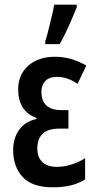

<svg xmlns="http://www.w3.org/2000/svg" viewBox="-20 -796 416 826"><path d="M274.4 -322.3V-242.7H237.3Q186 -242.7 163.3 -220.5Q140.6 -198.2 140.6 -157.2Q140.6 -118.2 163.1 -98.1Q185.5 -78.1 224.1 -78.1Q253.9 -78.1 286.4 -87.9Q318.8 -97.7 346.2 -115.7V-23.9Q315.9 -5.9 283.2 2Q250.5 9.8 207 9.8Q118.2 9.8 77.4 -34.7Q36.6 -79.1 36.6 -149.9Q36.6 -202.1 62.7 -237.8Q88.9 -273.4 136.7 -284.2V-288.6Q97.7 -302.2 77.9 -334Q58.1 -365.7 58.1 -411.1Q58.1 -474.6 101.6 -513.2Q145 -551.8 216.8 -551.8Q251 -551.8 283.7 -542.7Q316.4 -533.7 351.1 -514.2L314 -435.5Q269.5 -465.3 226.1 -465.3Q192.4 -465.3 175.3 -448Q158.2 -430.7 158.2 -400.9Q158.2 -322.3 244.6 -322.3ZM174.8 -606V-619.1Q178.7 -629.9 184.3 -651.4Q189.9 -672.9 196 -697.5Q202.1 -722.2 206.8 -743.7Q211.4 -765.1 213.4 -775.9H310.1V-764.6Q295.4 -728 276.4 -685.3Q257.3 -642.6 236.8 -606Z"/></svg>

Font: Open Sans Condensed SemiBold
Style: Regular
Weight: 600
Width: 3
Designer: Monotype Design Team
Foundry: Monotype Imaging Inc.
Version: Version 3.000; ttfautohint (v1.8.4)